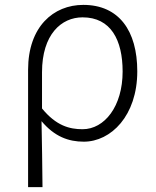

<svg xmlns="http://www.w3.org/2000/svg" viewBox="-20 -567 638 786"><path d="M95 199H154C153 96 152 32 150 -71C203 -8 260 13 323 13C434 13 542 -93 542 -275C542 -441 467 -547 321 -547C199 -547 95 -458 95 -281ZM318 -38C265 -38 210 -52 152 -123V-271C152 -426 231 -496 318 -496C434 -496 482 -403 482 -274C482 -132 408 -38 318 -38Z"/></svg>

Font: Noto Sans TC Light
Style: Regular
Weight: 300
Designer: Ryoko NISHIZUKA 西塚涼子 (kana, bopomofo & ideographs); Paul D. Hunt (Latin, Greek & Cyrillic); Sandoll Communications 산돌커뮤니
Foundry: Adobe
Version: Version 2.004;hotconv 1.0.118;makeotfexe 2.5.65603